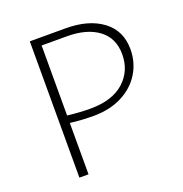

<svg xmlns="http://www.w3.org/2000/svg" viewBox="-120 -765 830 871"><g transform="rotate(-20 294.5 -329.0)"><path d="M534 -469Q534 -405 502 -353Q470 -301 411 -271Q352 -241 273 -241Q218 -241 161 -248V0H117V-658H289Q401 -658 467.5 -608Q534 -558 534 -469ZM491 -460Q491 -538 435 -580Q379 -622 283 -622H161V-284Q220 -277 271 -277Q377 -277 434 -328Q491 -379 491 -460Z"/></g></svg>

Font: Ysabeau Infant Light
Style: Regular
Weight: 300
Designer: Christian Thalmann (Catharsis Fonts)
Version: Version 0.003